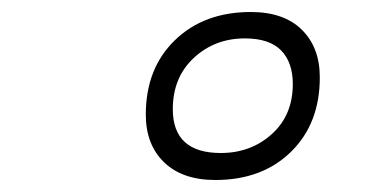

<svg xmlns="http://www.w3.org/2000/svg" viewBox="-20 -746 640 320"><path d="M339 -446Q284 -446 253.5 -475.5Q223 -505 223 -555Q223 -632 271.5 -679Q320 -726 398 -726Q453 -726 483 -696.5Q513 -667 513 -617Q513 -540 465 -493Q417 -446 339 -446ZM348 -491Q398 -491 433 -522.5Q468 -554 468 -606Q468 -642 448.5 -662Q429 -682 388 -682Q338 -682 303 -649.5Q268 -617 268 -564Q268 -491 348 -491Z"/></svg>

Font: Geist Mono ExtraLight
Style: Italic
Weight: 200
Italic angle: -12°
Monospace: yes
Designer: Basement.studio, Andrés Briganti, Mateo Zaragoza
Foundry: Basement.studio, Vercel, Andrés Briganti, Guido Ferreyra, Mateo Zaragoza
Version: Version 1.500; ttfautohint (v1.8.4.7-5d5b)